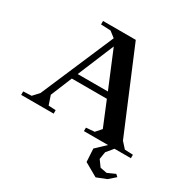

<svg xmlns="http://www.w3.org/2000/svg" viewBox="-249 -882 1259 1290"><g transform="rotate(30 380.5 -237.5)"><path d="M331.1 -592.8 213.9 -311H448.2ZM-44.9 0V-26.9L19 -29.8L61 -75.2L303.2 -640.1L258.8 -674.8L183.1 -678.2V-705.1H437L701.2 -75.2L742.2 -29.8L806.2 -26.9V0H679.2L636.2 51.8L627 108.9L662.1 157.2L713.9 167L773.9 140.1L791 155.8L740.2 200.2L665 230L561 170.9L555.2 69.8L628.9 0H441.9V-26.9L506.8 -32.2L544.9 -75.2L466.8 -265.1H194.8L127 -100.1L150.9 -29.8L207 -26.9V0Z"/></g></svg>

Font: Ortica Angular Bold
Style: Regular
Weight: 700
Designer: Benedetta Bovani
Foundry: Collletttivo
Version: Version 2.000;Glyphs 3.1.2 (3151)